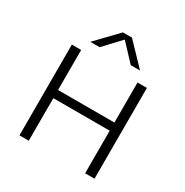

<svg xmlns="http://www.w3.org/2000/svg" viewBox="-181 -945 1048 1090"><g transform="rotate(30 342.5 -400.0)"><path d="M96.5 0V-595H157.5V-332.5H527V-595H588.5V0H527V-279H157.5V0ZM179.5 -661 313 -800H372L505.5 -661H444.5L333.5 -779.5H351.5L240.5 -661Z"/></g></svg>

Font: Encode Sans SC SemiExpanded Light
Style: Regular
Weight: 300
Width: 6
Designer: Multiple Designers
Foundry: Impallari Type
Version: Version 3.002